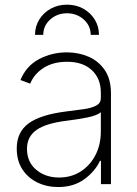

<svg xmlns="http://www.w3.org/2000/svg" viewBox="-20 -773 576 806"><path d="M224.1 12.2Q176.8 12.2 137.2 -6.8Q97.7 -25.9 74 -62Q50.3 -98.1 50.3 -149.9Q50.3 -218.3 99.9 -254.9Q149.4 -291.5 258.3 -305.2Q300.3 -310.1 333 -314.9Q365.7 -319.8 384.5 -330.1Q403.3 -340.3 403.3 -361.3V-383.8Q403.3 -443.4 365.5 -478.5Q327.6 -513.7 261.7 -513.7Q203.1 -513.7 163.1 -488Q123 -462.4 106.9 -421.9L65.9 -437Q89.8 -496.1 143.8 -524.7Q197.8 -553.2 260.7 -553.2Q309.1 -553.2 351.3 -535.2Q393.6 -517.1 419.7 -479Q445.8 -440.9 445.8 -380.9V0H403.8V-98.1H399.9Q378.4 -52.7 333.5 -20.3Q288.6 12.2 224.1 12.2ZM228 -27.8Q279.3 -27.8 318.8 -53.2Q358.4 -78.6 380.9 -122.3Q403.3 -166 403.3 -221.2V-301.8Q386.2 -287.6 344.7 -279.5Q303.2 -271.5 263.2 -266.6Q173.3 -255.9 133.3 -227.5Q93.3 -199.2 93.3 -148.4Q93.3 -92.8 132.1 -60.3Q170.9 -27.8 228 -27.8ZM261.2 -753.4Q299.3 -753.4 329.6 -736.6Q359.9 -719.7 377.7 -690.9Q395.5 -662.1 395.5 -626.5H360.8Q360.8 -665 331.5 -691.2Q302.2 -717.3 261.2 -717.3Q220.2 -717.3 190.9 -691.2Q161.6 -665 161.6 -626.5H127Q127 -662.1 144.8 -690.9Q162.6 -719.7 193.1 -736.6Q223.6 -753.4 261.2 -753.4Z"/></svg>

Font: Inter Extra Light
Style: Regular
Weight: 200
Designer: Rasmus Andersson
Foundry: rsms
Version: Version 4.000;git-3c8e0fc